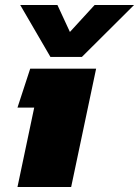

<svg xmlns="http://www.w3.org/2000/svg" viewBox="-20 -749 557 769"><path d="M182 -521 61 -729H210L260 -621L359 -729H517L308 -521ZM50 0 117 -318H50L101 -474H365L265 0Z"/></svg>

Font: Kanit ExtraBold
Style: Italic
Weight: 800
Italic angle: -12°
Designer: Katatrad Team
Foundry: CadsonDemak
Version: Version 2.000; ttfautohint (v1.8.3)